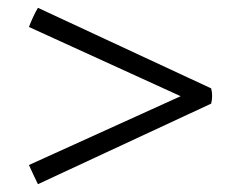

<svg xmlns="http://www.w3.org/2000/svg" viewBox="-20 -484 621 491"><path d="M77 -464 520 -258Q525 -239 520 -219L77 -13Q72 -23 65.5 -37Q59 -51 54 -62L442 -238L54 -415Q58 -426 64.5 -440Q71 -454 77 -464Z"/></svg>

Font: Tiro Tamil
Style: Regular
Weight: 400
Designer: Tamil: Fernando Mello & Fiona Ross. Latin: John Hudson.
Foundry: Tiro Typeworks Ltd.
Version: Version 1.52